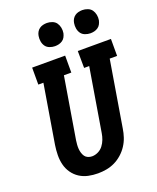

<svg xmlns="http://www.w3.org/2000/svg" viewBox="-173 -1061 956 1170"><g transform="rotate(-20 305.0 -476.0)"><path d="M257 8Q225 8 194.5 1.5Q164 -5 138.5 -21.5Q113 -38 95.5 -63Q78 -88 70.5 -118Q63 -148 63.5 -180.5Q64 -213 69 -245L132 -625H99V-735H313V-625H265L199 -227Q197 -213 196 -199.5Q195 -186 196 -172.5Q197 -159 201 -146Q205 -133 212 -123Q219 -113 231.5 -107.5Q244 -102 258 -102Q278 -102 297.5 -111.5Q317 -121 330 -138Q343 -155 350.5 -175Q358 -195 361 -215L429 -625H396L395 -735H610V-625H562L491 -197Q487 -170 478 -143Q469 -116 453 -91.5Q437 -67 414.5 -47Q392 -27 366 -14.5Q340 -2 312 3Q284 8 257 8ZM505 -810Q488 -810 471 -816.5Q454 -823 444.5 -836.5Q435 -850 432 -867.5Q429 -885 432 -903Q434 -916 440.5 -927.5Q447 -939 457.5 -946.5Q468 -954 480.5 -957Q493 -960 506 -960Q523 -960 540 -953.5Q557 -947 566.5 -933.5Q576 -920 579.5 -902.5Q583 -885 580 -867Q577 -854 571 -842.5Q565 -831 554 -823.5Q543 -816 530.5 -813Q518 -810 505 -810ZM275 -810Q258 -810 241 -816.5Q224 -823 214.5 -836.5Q205 -850 202 -867.5Q199 -885 202 -903Q204 -916 210.5 -927.5Q217 -939 227.5 -946.5Q238 -954 250.5 -957Q263 -960 276 -960Q293 -960 310 -953.5Q327 -947 336.5 -933.5Q346 -920 349.5 -902.5Q353 -885 350 -867Q347 -854 341 -842.5Q335 -831 324 -823.5Q313 -816 300.5 -813Q288 -810 275 -810Z"/></g></svg>

Font: Iosevka HT Extrabold Extended
Style: Italic
Weight: 800
Width: 7
Italic angle: -9°
Monospace: yes
Designer: Belleve Invis
Foundry: Belleve Invis
Version: Version 32.3.0; ttfautohint (v1.8.4)